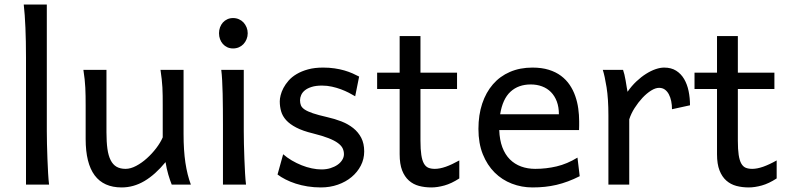

<svg xmlns="http://www.w3.org/2000/svg" viewBox="-20 -801 3426 833"><path d="M183.1 -231.9Q183.1 -208.5 183.8 -176.8Q184.6 -145 185.8 -112.3Q187 -79.6 188.7 -49.8Q190.4 -20 192.9 0H92.8V-551.8Q92.8 -623 90.3 -680.9Q87.9 -738.8 83 -781.2H183.1Z M725.1 0Q721.7 -8.3 717.8 -19.5Q713.9 -30.8 710.2 -43.5Q706.5 -56.2 703.4 -70.1Q700.2 -84 698.2 -97.7Q653.8 -43.5 606.7 -15.6Q559.6 12.2 507.8 12.2Q351.6 12.2 351.6 -197.8V-341.8Q351.6 -365.2 351.3 -384.3Q351.1 -403.3 350.1 -421.1Q349.1 -439 347.2 -457.5Q345.2 -476.1 341.8 -498H441.9V-227.1Q441.9 -185.5 446 -155.5Q450.2 -125.5 460 -106.2Q469.7 -86.9 485.6 -77.6Q501.5 -68.4 524.9 -68.4Q546.4 -68.4 570.8 -81.3Q595.2 -94.2 617.4 -114.3Q639.6 -134.3 658 -158.4Q676.3 -182.6 686 -205.1V-341.8Q686 -365.7 685.8 -385Q685.5 -404.3 684.6 -421.9Q683.6 -439.5 681.6 -457.5Q679.7 -475.6 676.3 -498H776.4V-219.7Q776.4 -148.4 784.4 -95Q792.5 -41.5 808.1 0Z M930.2 -656.7Q930.2 -670.4 934.6 -682.4Q939 -694.3 947 -703.4Q955.1 -712.4 966.3 -717.5Q977.5 -722.7 991.2 -722.7Q1004.9 -722.7 1016.6 -717.5Q1028.3 -712.4 1036.6 -703.4Q1044.9 -694.3 1049.8 -682.4Q1054.7 -670.4 1054.7 -656.7Q1054.7 -643.1 1049.8 -631.1Q1044.9 -619.1 1036.6 -610.1Q1028.3 -601.1 1016.6 -595.9Q1004.9 -590.8 991.2 -590.8Q977.5 -590.8 966.3 -595.9Q955.1 -601.1 947 -610.1Q939 -619.1 934.6 -631.1Q930.2 -643.1 930.2 -656.7ZM1037.6 -231.9Q1037.6 -208.5 1038.3 -176.5Q1039.1 -144.5 1040.3 -111.8Q1041.5 -79.1 1043.2 -49.3Q1044.9 -19.5 1047.4 0H947.3V-258.8Q947.3 -294.4 947 -329.1Q946.8 -363.8 946 -394.8Q945.3 -425.8 943.8 -452.4Q942.4 -479 939.9 -498H1037.6Z M1521 -383.3Q1508.8 -390.6 1493.2 -398.7Q1477.5 -406.7 1459.2 -413.6Q1440.9 -420.4 1420.2 -425Q1399.4 -429.7 1377 -429.7Q1350.1 -429.7 1331.8 -423.8Q1313.5 -418 1302.5 -408.9Q1291.5 -399.9 1286.6 -388.4Q1281.7 -377 1281.7 -366.2Q1281.7 -353.5 1285.6 -343.8Q1289.6 -334 1302 -325.7Q1314.5 -317.4 1337.4 -309.6Q1360.4 -301.8 1398.9 -293Q1432.1 -285.6 1461.4 -274.2Q1490.7 -262.7 1512.7 -245.1Q1534.7 -227.5 1547.4 -202.9Q1560.1 -178.2 1560.1 -144Q1560.1 -110.8 1545.4 -82.5Q1530.8 -54.2 1505.4 -33Q1480 -11.7 1445.8 0.2Q1411.6 12.2 1372.1 12.2Q1342.3 12.2 1314.7 7.8Q1287.1 3.4 1262.9 -4.4Q1238.8 -12.2 1218.8 -22.5Q1198.7 -32.7 1184.1 -43.9L1208.5 -131.8Q1225.1 -117.2 1245.8 -105Q1266.6 -92.8 1288.6 -84Q1310.5 -75.2 1332.8 -70.6Q1355 -65.9 1374.5 -65.9Q1396 -65.9 1413.8 -71.5Q1431.6 -77.1 1444.6 -86.2Q1457.5 -95.2 1464.8 -107.2Q1472.2 -119.1 1472.2 -131.8Q1472.2 -145.5 1466.6 -157.5Q1460.9 -169.4 1446 -180.4Q1431.2 -191.4 1405 -201.7Q1378.9 -211.9 1337.9 -222.2Q1293.5 -232.9 1265.4 -247.6Q1237.3 -262.2 1221.4 -279.8Q1205.6 -297.4 1199.7 -317.9Q1193.8 -338.4 1193.8 -361.3Q1193.8 -372.6 1197.5 -387.7Q1201.2 -402.8 1209.7 -419.2Q1218.3 -435.5 1232.2 -451.4Q1246.1 -467.3 1267.1 -479.7Q1288.1 -492.2 1316.4 -500Q1344.7 -507.8 1381.8 -507.8Q1408.2 -507.8 1431.4 -504.4Q1454.6 -501 1473.9 -495.4Q1493.2 -489.7 1509.3 -482.7Q1525.4 -475.6 1538.1 -468.8Z M1616.2 -485.8H1713.9V-644.5H1804.2V-485.8H1962.9V-415H1804.2V-190.4Q1804.2 -152.8 1807.9 -128.9Q1811.5 -105 1819.1 -91.6Q1826.7 -78.1 1838.4 -73.2Q1850.1 -68.4 1866.7 -68.4Q1887.7 -68.4 1914.1 -77.6Q1940.4 -86.9 1972.7 -105V-26.9Q1939 -4.9 1908.2 3.7Q1877.4 12.2 1851.6 12.2Q1822.8 12.2 1797.9 5.6Q1772.9 -1 1754.2 -17.6Q1735.4 -34.2 1724.6 -61.8Q1713.9 -89.4 1713.9 -131.8V-415H1616.2Z M2146 -236.8Q2147.5 -193.8 2159.4 -162.1Q2171.4 -130.4 2192.1 -109.6Q2212.9 -88.9 2241 -78.6Q2269 -68.4 2302.2 -68.4Q2349.6 -68.4 2395 -79.1Q2440.4 -89.8 2485.4 -117.2L2495.1 -36.6Q2469.2 -23.4 2444.3 -14.2Q2419.4 -4.9 2394.5 1Q2369.6 6.8 2344 9.5Q2318.4 12.2 2290 12.2Q2243.2 12.2 2200.7 -4.2Q2158.2 -20.5 2126 -52.5Q2093.8 -84.5 2074.7 -131.8Q2055.7 -179.2 2055.7 -241.7Q2055.7 -302.2 2072 -351.3Q2088.4 -400.4 2118.7 -435.3Q2148.9 -470.2 2192.4 -489Q2235.8 -507.8 2290 -507.8Q2330.1 -507.8 2360.8 -498.3Q2391.6 -488.8 2414.1 -471.9Q2436.5 -455.1 2451.7 -432.6Q2466.8 -410.2 2475.8 -384.3Q2484.9 -358.4 2488.8 -330.3Q2492.7 -302.2 2492.7 -274.9V-255.9Q2492.7 -243.7 2492.2 -236.8ZM2282.7 -434.6Q2229 -434.6 2194.8 -403.1Q2160.6 -371.6 2149.9 -305.2H2404.8Q2404.8 -336.4 2395.8 -360.6Q2386.7 -384.8 2370.4 -401.4Q2354 -418 2331.5 -426.3Q2309.1 -434.6 2282.7 -434.6Z M2619.6 0V-300.3Q2619.6 -372.6 2611.6 -422.6Q2603.5 -472.7 2595.2 -498H2683.1Q2686 -490.2 2689 -477.8Q2691.9 -465.3 2694.3 -451.7Q2696.8 -438 2698.7 -424.8L2702.6 -402.8Q2720.2 -428.2 2741 -447.8Q2761.7 -467.3 2783 -480.7Q2804.2 -494.1 2824.5 -501Q2844.7 -507.8 2861.3 -507.8Q2892.1 -507.8 2913.3 -494.4Q2934.6 -481 2948 -458.3Q2961.4 -435.5 2967.5 -406Q2973.6 -376.5 2973.6 -344.2L2895.5 -327.1Q2895.5 -345.2 2892.1 -362.1Q2888.7 -378.9 2881.8 -391.8Q2875 -404.8 2864.5 -412.4Q2854 -419.9 2839.4 -419.9Q2823.7 -419.9 2804.7 -408Q2785.6 -396 2767.3 -376.5Q2749 -356.9 2733.4 -332.5Q2717.8 -308.1 2710 -283.2V0Z M2993.2 -485.8H3090.8V-644.5H3181.2V-485.8H3339.8V-415H3181.2V-190.4Q3181.2 -152.8 3184.8 -128.9Q3188.5 -105 3196 -91.6Q3203.6 -78.1 3215.3 -73.2Q3227.1 -68.4 3243.7 -68.4Q3264.6 -68.4 3291 -77.6Q3317.4 -86.9 3349.6 -105V-26.9Q3315.9 -4.9 3285.2 3.7Q3254.4 12.2 3228.5 12.2Q3199.7 12.2 3174.8 5.6Q3149.9 -1 3131.1 -17.6Q3112.3 -34.2 3101.6 -61.8Q3090.8 -89.4 3090.8 -131.8V-415H2993.2Z"/></svg>

Font: Andika FrenchTight
Style: Regular
Weight: 400
Designer: Victor Gaultney, Annie Olsen, Julie Remington, Don Collingsworth, Eric Hays, Becca Hirsbrunner
Foundry: SIL International
Version: Version 5.000 ; Dig1 Dig4Opn Dig7 LnSpcTght